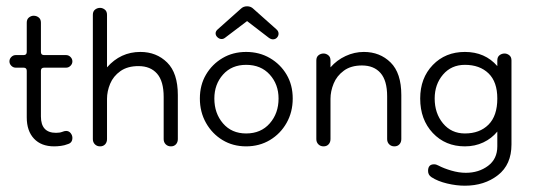

<svg xmlns="http://www.w3.org/2000/svg" viewBox="-20 -455 1695 610"><path d="M152 10Q111 10 88 -14.5Q65 -39 65 -82V-230Q65 -240 55 -240H30Q22 -240 16 -246Q10 -252 10 -260Q10 -268 16 -274Q22 -280 30 -280H55Q65 -280 65 -290V-383Q65 -394 72 -399.5Q79 -405 87 -405Q96 -405 103 -399.5Q110 -394 110 -383V-290Q110 -280 120 -280H190Q198 -280 204 -274Q210 -268 210 -260Q210 -252 204 -246Q198 -240 190 -240H120Q110 -240 110 -230V-85Q110 -33 158 -33Q170 -33 177.5 -36Q185 -39 190 -39Q199 -39 204.5 -32Q210 -25 210 -17Q210 -1 195 3Q185 7 173.5 8.5Q162 10 152 10Z M298 10Q288 10 281.5 3.5Q275 -3 275 -13V-408Q275 -419 282 -424.5Q289 -430 298 -430Q306 -430 313 -424.5Q320 -419 320 -408V-241Q363 -290 426 -290Q477 -290 511 -256.5Q545 -223 545 -153V-13Q545 -3 539 3.5Q533 10 523 10Q513 10 506.5 3.5Q500 -3 500 -13V-147Q500 -197 479 -221Q458 -245 420 -245Q385 -245 362.5 -229Q340 -213 330 -189Q320 -165 320 -141V-13Q320 -3 314 3.5Q308 10 298 10Z M762 10Q720 10 687 -10Q654 -30 634.5 -64.5Q615 -99 615 -142Q615 -185 634.5 -218Q654 -251 687 -270.5Q720 -290 762 -290Q804 -290 837.5 -270.5Q871 -251 890.5 -218Q910 -185 910 -142Q910 -99 890.5 -64.5Q871 -30 837.5 -10Q804 10 762 10ZM762 -31Q809 -31 837 -63Q865 -95 865 -142Q865 -187 837 -218Q809 -249 762 -249Q716 -249 688.5 -218Q661 -187 661 -142Q661 -95 688.5 -63Q716 -31 762 -31ZM684 -331Q677 -331 671 -336.5Q665 -342 665 -349Q665 -356 672 -362L745 -427Q753 -435 765 -435Q777 -435 785 -427L858 -362Q865 -356 865 -348Q865 -341 860 -335.5Q855 -330 847 -330Q841 -330 834 -335L765 -388L695 -335Q690 -331 684 -331Z M1233 10Q1223 10 1216.5 3.5Q1210 -3 1210 -13V-149Q1210 -199 1189 -223Q1168 -247 1130 -247Q1095 -247 1072.5 -230.5Q1050 -214 1040 -189.5Q1030 -165 1030 -141V-13Q1030 -3 1024 3.5Q1018 10 1008 10Q998 10 991.5 3.5Q985 -3 985 -13V-263Q985 -274 992 -279.5Q999 -285 1008 -285Q1016 -285 1023 -279.5Q1030 -274 1030 -263V-241Q1050 -264 1078 -277Q1106 -290 1136 -290Q1187 -290 1221 -256.5Q1255 -223 1255 -153V-13Q1255 -3 1249 3.5Q1243 10 1233 10Z M1457 135Q1430 135 1400.5 128Q1371 121 1351 108Q1340 101 1340 88Q1340 67 1359 67Q1366 67 1373 71Q1390 80 1414 87Q1438 94 1460 94Q1501 94 1530.5 72Q1560 50 1560 10V-37Q1542 -15 1515.5 -2.5Q1489 10 1457 10Q1395 10 1355 -32.5Q1315 -75 1315 -142Q1315 -207 1355 -248.5Q1395 -290 1457 -290Q1521 -290 1560 -245V-263Q1560 -274 1567 -279.5Q1574 -285 1583 -285Q1591 -285 1598 -279.5Q1605 -274 1605 -263V4Q1605 68 1562 101.5Q1519 135 1457 135ZM1457 -31Q1504 -31 1532 -59Q1560 -87 1560 -142Q1560 -195 1532 -222Q1504 -249 1457 -249Q1414 -249 1387.5 -218Q1361 -187 1361 -142Q1361 -95 1387.5 -63Q1414 -31 1457 -31Z"/></svg>

Font: Dongle Light
Style: Regular
Weight: 300
Designer: Yanghee Ryu
Foundry: Yanghee Ryu
Version: Version 2.000